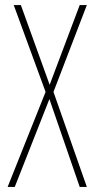

<svg xmlns="http://www.w3.org/2000/svg" viewBox="-20 -734 371 754"><path d="M321 0 190 -373 321 -714H293L175 -401L62 -714H34L159 -373L10 0H38L174 -345L293 0Z"/></svg>

Font: Noto Sans Ethiopic ExtraCondensed Thin
Style: Regular
Weight: 100
Width: 2
Designer: Monotype Design Team
Foundry: Monotype Imaging Inc.
Version: Version 2.102